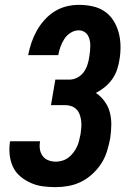

<svg xmlns="http://www.w3.org/2000/svg" viewBox="-20 -763 540 791"><path d="M209 8Q182 8 156 4.5Q130 1 106.5 -9.5Q83 -20 63.5 -36.5Q44 -53 33.5 -75.5Q23 -98 20 -124.5Q17 -151 21 -178L22 -181H145V-180Q142 -163 144.5 -147.5Q147 -132 156 -120Q165 -108 179.5 -102.5Q194 -97 210 -97Q223 -97 236.5 -101Q250 -105 261.5 -113.5Q273 -122 282 -134Q291 -146 297 -158.5Q303 -171 306 -184.5Q309 -198 312 -211Q314 -225 315 -238.5Q316 -252 314.5 -265Q313 -278 308.5 -290.5Q304 -303 295.5 -312Q287 -321 274.5 -325.5Q262 -330 248 -330H190L208 -435H266Q283 -435 299 -443.5Q315 -452 325 -466Q335 -480 340.5 -497Q346 -514 348 -530Q350 -542 351 -553.5Q352 -565 352 -576Q352 -587 349.5 -598Q347 -609 341.5 -618Q336 -627 326 -632.5Q316 -638 304 -638Q287 -638 271 -628Q255 -618 245 -602.5Q235 -587 229 -570Q223 -553 220 -536H96Q101 -562 109.5 -587Q118 -612 131 -635.5Q144 -659 162.5 -680Q181 -701 204 -715.5Q227 -730 253 -736.5Q279 -743 305 -743Q334 -743 361.5 -737Q389 -731 411 -716Q433 -701 447.5 -678Q462 -655 469 -628.5Q476 -602 476.5 -573.5Q477 -545 472 -516Q469 -496 462 -475.5Q455 -455 442 -436.5Q429 -418 411.5 -404Q394 -390 375 -380Q395 -367 410.5 -346Q426 -325 432.5 -300Q439 -275 438.5 -247.5Q438 -220 434 -193Q429 -167 421 -140.5Q413 -114 398 -90.5Q383 -67 361.5 -47Q340 -27 315 -14.5Q290 -2 262.5 3Q235 8 209 8Z"/></svg>

Font: Iosevka Curly Extrabold
Style: Italic
Weight: 800
Italic angle: -9°
Monospace: yes
Designer: Belleve Invis
Foundry: Belleve Invis
Version: Version 22.1.2; ttfautohint (v1.8.4)